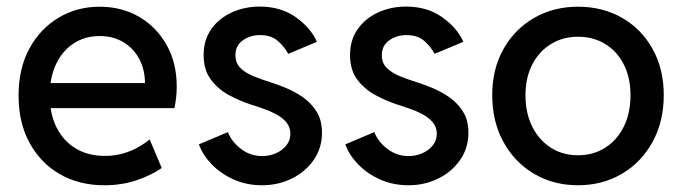

<svg xmlns="http://www.w3.org/2000/svg" viewBox="-20 -547 2043 575"><path d="M292.5 7.8Q216.8 7.8 158.9 -25.6Q101.1 -59.1 68.4 -119.4Q35.6 -179.7 35.6 -260.3Q35.6 -341.8 67.9 -401.4Q100.1 -460.9 155.3 -493.9Q210.4 -526.9 278.3 -526.9Q344.7 -526.9 396.7 -496.6Q448.7 -466.3 479 -412.4Q509.3 -358.4 509.3 -287.6Q509.3 -268.1 507.1 -251.7Q504.9 -235.4 502.4 -223.1H110.8V-298.3H414.1Q414.1 -337.4 397.5 -369.4Q380.9 -401.4 350.3 -420.2Q319.8 -439 278.3 -439Q233.9 -439 200.2 -416.7Q166.5 -394.5 147.7 -354.5Q128.9 -314.5 128.9 -261.2Q128.9 -207 148.9 -166.3Q168.9 -125.5 206.1 -102.8Q243.2 -80.1 293.9 -80.1Q323.2 -80.1 348.6 -87.4Q374 -94.7 394 -106.2Q414.1 -117.7 428.2 -129.4L464.4 -43.9Q434.1 -22.5 389.4 -7.3Q344.7 7.8 292.5 7.8Z M765.1 7.8Q718.3 7.8 679.7 -9.5Q641.1 -26.9 614 -54.9Q586.9 -83 575.7 -114.7L662.6 -151.4Q673.3 -123 701.4 -101.3Q729.5 -79.6 765.1 -79.6Q787.1 -79.6 806.4 -88.1Q825.7 -96.7 837.6 -111.6Q849.6 -126.5 849.6 -146.5Q849.6 -166.5 837.4 -180.9Q825.2 -195.3 806.2 -205.3Q787.1 -215.3 766.6 -222.2Q746.1 -229 730 -234.4Q698.7 -244.6 666.5 -261.7Q634.3 -278.8 612.1 -307.9Q589.8 -336.9 589.8 -382.3Q589.8 -427.7 613 -460.2Q636.2 -492.7 674.6 -510Q712.9 -527.3 757.3 -527.3Q821.3 -527.3 866 -495.4Q910.6 -463.4 929.2 -421.9L843.3 -385.7Q832.5 -406.2 812.5 -424.1Q792.5 -441.9 758.8 -441.9Q729.5 -441.9 707.3 -426.3Q685.1 -410.6 685.1 -381.8Q685.1 -357.4 700.9 -342.5Q716.8 -327.6 740.7 -318.1Q764.6 -308.6 789.6 -300.8Q810.1 -294.4 836.2 -283.7Q862.3 -272.9 887 -255.9Q911.6 -238.8 928 -212.9Q944.3 -187 944.3 -149.4Q944.3 -103.5 919.4 -67.9Q894.5 -32.2 853.8 -12.2Q813 7.8 765.1 7.8Z M1203.6 7.8Q1156.7 7.8 1118.2 -9.5Q1079.6 -26.9 1052.5 -54.9Q1025.4 -83 1014.2 -114.7L1101.1 -151.4Q1111.8 -123 1139.9 -101.3Q1168 -79.6 1203.6 -79.6Q1225.6 -79.6 1244.9 -88.1Q1264.2 -96.7 1276.1 -111.6Q1288.1 -126.5 1288.1 -146.5Q1288.1 -166.5 1275.9 -180.9Q1263.7 -195.3 1244.6 -205.3Q1225.6 -215.3 1205.1 -222.2Q1184.6 -229 1168.5 -234.4Q1137.2 -244.6 1105 -261.7Q1072.8 -278.8 1050.5 -307.9Q1028.3 -336.9 1028.3 -382.3Q1028.3 -427.7 1051.5 -460.2Q1074.7 -492.7 1113 -510Q1151.4 -527.3 1195.8 -527.3Q1259.8 -527.3 1304.4 -495.4Q1349.1 -463.4 1367.7 -421.9L1281.7 -385.7Q1271 -406.2 1251 -424.1Q1231 -441.9 1197.3 -441.9Q1168 -441.9 1145.8 -426.3Q1123.5 -410.6 1123.5 -381.8Q1123.5 -357.4 1139.4 -342.5Q1155.3 -327.6 1179.2 -318.1Q1203.1 -308.6 1228 -300.8Q1248.5 -294.4 1274.7 -283.7Q1300.8 -272.9 1325.4 -255.9Q1350.1 -238.8 1366.5 -212.9Q1382.8 -187 1382.8 -149.4Q1382.8 -103.5 1357.9 -67.9Q1333 -32.2 1292.2 -12.2Q1251.5 7.8 1203.6 7.8Z M1710.9 7.8Q1637.7 7.8 1579.6 -26.4Q1521.5 -60.5 1487.8 -121.6Q1454.1 -182.6 1454.1 -262.2Q1454.1 -340.3 1487.8 -400.1Q1521.5 -460 1579.6 -493.4Q1637.7 -526.9 1710.9 -526.9Q1785.2 -526.9 1843.3 -493.4Q1901.4 -460 1934.6 -400.1Q1967.8 -340.3 1967.8 -262.2Q1967.8 -182.6 1934.1 -121.6Q1900.4 -60.5 1842.3 -26.4Q1784.2 7.8 1710.9 7.8ZM1710.9 -82Q1756.8 -82 1792.5 -104.7Q1828.1 -127.4 1848.1 -167.7Q1868.2 -208 1868.2 -262.2Q1868.2 -314.5 1848.1 -354Q1828.1 -393.6 1792.5 -415.3Q1756.8 -437 1710.9 -437Q1666 -437 1630.4 -415.3Q1594.7 -393.6 1574.2 -354.2Q1553.7 -314.9 1553.7 -262.2Q1553.7 -208 1574 -167.7Q1594.2 -127.4 1629.6 -104.7Q1665 -82 1710.9 -82Z"/></svg>

Font: Reddit Sans Medium
Style: Regular
Weight: 500
Designer: Stephen Hutchings
Foundry: Reddit
Version: Version 1.014